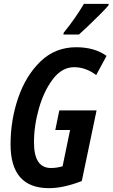

<svg xmlns="http://www.w3.org/2000/svg" viewBox="-20 -970 586 1000"><path d="M391 -790Q407 -804 438 -833.5Q469 -863 499.5 -893.5Q530 -924 545 -942L546 -950H417Q396 -914 369.5 -876Q343 -838 312 -800L310 -790ZM406 -27 483 -395H289L268 -293H345L306 -104Q276 -95 245 -95Q157 -95 157 -228Q157 -316 183 -406.5Q209 -497 256 -558.5Q303 -620 366 -620Q427 -620 481 -579L535 -679Q472 -724 377 -724Q268 -724 191.5 -650.5Q115 -577 75 -461Q35 -345 35 -218Q35 10 235 10Q310 10 406 -27Z"/></svg>

Font: Noto Sans Display Condensed
Style: Bold Italic
Weight: 700
Width: 3
Designer: Monotype Design team
Foundry: Monotype Imaging Inc.
Version: 1.000